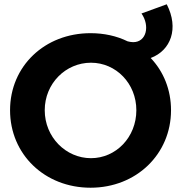

<svg xmlns="http://www.w3.org/2000/svg" viewBox="-20 -866 873 897"><path d="M759 -846 641 -803C681 -746 665 -669 602 -669C593 -669 584 -671 576 -673C525 -698 466 -711 403 -711C189 -711 27 -557 27 -351C27 -145 189 11 403 11C617 11 779 -146 779 -351C779 -447 744 -532 684 -595C778 -630 817 -733 759 -846ZM405 -127C288 -127 189 -225 189 -351C189 -476 287 -573 405 -573C522 -573 617 -476 617 -351C617 -225 522 -127 405 -127Z"/></svg>

Font: Juman SemiBold
Style: Regular
Weight: 600
Designer: Bandar Raffah (Arabic) Julieta Ulanovsky (Latin)
Foundry: Caramella
Version: Version 5.022;PS 005.022;hotconv 1.0.88;makeotf.lib2.5.64775